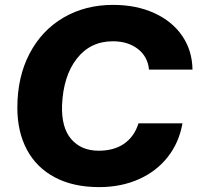

<svg xmlns="http://www.w3.org/2000/svg" viewBox="-20 -757 808 786"><path d="M51 -316Q51 -442 101 -537.5Q151 -633 240 -685Q329 -737 443 -737Q538 -737 611.5 -703.5Q685 -670 726 -610Q767 -550 768 -472H590Q585 -525 544.5 -556.5Q504 -588 442 -588Q350 -588 294.5 -517Q239 -446 234 -326Q231 -234 272 -187Q313 -140 384 -140Q447 -140 488.5 -169Q530 -198 547 -252H727Q713 -173 666.5 -114Q620 -55 547.5 -23Q475 9 386 9Q280 9 204.5 -31Q129 -71 90 -144.5Q51 -218 51 -316Z"/></svg>

Font: Mona Sans ExtraBold
Style: Italic
Weight: 800
Italic angle: -11.7°
Designer: Deni Anggara
Foundry: GitHub
Version: Version 2.000